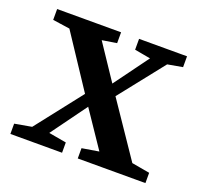

<svg xmlns="http://www.w3.org/2000/svg" viewBox="-86 -535 663 632"><g transform="rotate(20 245.5 -219.5)"><path d="M9 0V-36L88 -50H111L190 -36V0ZM32 0 227 -249 260 -228 94 0ZM245 0V-36L354 -54H380L482 -36V0ZM263 -199 232 -222 391 -439H453ZM335 0 206 -191 42 -439H155L276 -258L451 0ZM13 -401V-439H237V-401L149 -387H110ZM300 -401V-439H468V-401L395 -388H372Z"/></g></svg>

Font: Lisu Bosa SemiBold
Style: Regular
Weight: 600
Designer: David Morse, Annie Olsen, Victor Gaultney, Frank Grießhammer (Latin)
Foundry: SIL International
Version: Version 2.000